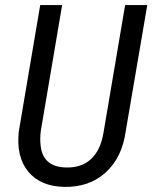

<svg xmlns="http://www.w3.org/2000/svg" viewBox="-20 -731 604 762"><path d="M564.5 -710.9 479 -210.4Q464.8 -106 399.4 -46.6Q334 12.7 234.9 10.7Q140.6 8.8 92 -50Q43.5 -108.9 54.7 -210L139.6 -710.9H226.6L141.6 -209.5Q138.2 -180.2 141.1 -154.8Q149.4 -69.3 239.7 -66.4Q301.8 -64 340.3 -98.9Q378.9 -133.8 390.6 -203.6L476.6 -710.9Z"/></svg>

Font: TypoPRO Roboto
Style: Italic
Weight: 400
Italic angle: -12°
Designer: Google
Version: Version 2.136; 2016